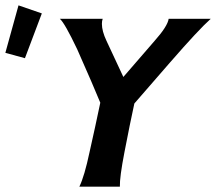

<svg xmlns="http://www.w3.org/2000/svg" viewBox="-151 -696 806 716"><path d="M-82 -676 5 -646 -58 -479 -131 -499ZM478 -626H635Q590 -586 483 -463Q438 -412 350 -310Q334 -237 313 -128Q295 -35 296 0H145Q164 -39 183 -129Q190 -160 203.5 -221.5Q217 -283 223 -313Q199 -372 137 -512Q90 -611 72 -626H232Q229 -618 229 -607Q229 -580 246 -544L309 -409L425 -543Q474 -598 478 -626Z"/></svg>

Font: GFS Neohellenic Rg
Style: Bold Italic
Weight: 700
Italic angle: -12°
Designer: Designed by Takis Katsoulidis and George D. Matthiopoulos.
Foundry: Designed by Takis Katsoulidis and George D. Matthiopoulos.
Version: Version 1.0